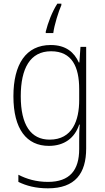

<svg xmlns="http://www.w3.org/2000/svg" viewBox="-20 -784 571 1045"><path d="M314 -756V-764H292C263 -719 241 -660 229 -612V-604H270C275 -646 299 -723 314 -756ZM256 -539C121 -539 53 -434 53 -260C53 -81 125 10 246 10C330 10 387 -33 411 -106H414C411 -71 411 -44 411 -12V27C411 142 360 206 241 206C177 206 124 190 80 167V206C123 227 174 241 241 241C389 241 449 160 449 24V-529H418L412 -444H409C384 -499 339 -539 256 -539ZM258 -505C372 -505 411 -420 411 -299V-239C411 -130 375 -24 250 -24C148 -24 93 -104 93 -260C93 -412 144 -505 258 -505Z"/></svg>

Font: Noto Sans SemiCondensed ExtraLight
Style: Regular
Weight: 200
Width: 4
Designer: Monotype Design Team
Foundry: Monotype Imaging Inc.
Version: Version 2.013